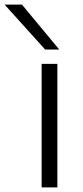

<svg xmlns="http://www.w3.org/2000/svg" viewBox="-91 -810 357 830"><path d="M89 0V-534H157V0ZM104 -596 -71 -790H4L165 -596Z"/></svg>

Font: Georama Extended Light
Style: Regular
Weight: 300
Width: 7
Designer: Jean-Baptiste Levee
Foundry: Production Type
Version: Version 1.000